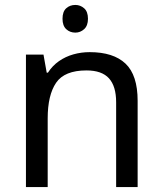

<svg xmlns="http://www.w3.org/2000/svg" viewBox="-20 -757 658 777"><path d="M285 -737Q305 -737 320.5 -723.5Q336 -710 336 -681Q336 -653 320.5 -639Q305 -625 285 -625Q263 -625 248 -639Q233 -653 233 -681Q233 -710 248 -723.5Q263 -737 285 -737ZM343 -546Q439 -546 488 -499.5Q537 -453 537 -349V0H450V-343Q450 -408 421 -440Q392 -472 330 -472Q241 -472 207 -422Q173 -372 173 -278V0H85V-536H156L169 -463H174Q192 -491 218.5 -509.5Q245 -528 277 -537Q309 -546 343 -546Z"/></svg>

Font: oriya15
Style: Book
Weight: 400
Designer: Jelle Bosma - Monotype Design Team
Foundry: Monotype Imaging Inc.
Version: Version 2.003